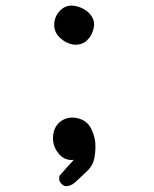

<svg xmlns="http://www.w3.org/2000/svg" viewBox="-20 -665 540 672"><path d="M207 -13.7Q193.4 -19.5 187.5 -33.2V-48.8Q210.9 -76.2 238.3 -105.5Q205.1 -101.6 183.6 -129.4Q162.1 -157.2 166 -191.4Q169.9 -225.6 195.3 -242.2Q220.7 -258.8 252.4 -251Q284.2 -243.2 297.9 -216.8Q311.5 -190.4 313.5 -165Q315.4 -139.6 310.5 -112.8Q305.7 -85.9 284.2 -65.4Q262.7 -44.9 244.6 -28.3Q226.6 -11.7 207 -13.7ZM238.3 -508.8Q210.9 -512.7 189.5 -533.2Q168 -553.7 169.9 -582.5Q171.9 -611.3 193.4 -630.9Q214.8 -650.4 245.6 -643.6Q276.4 -636.7 294.9 -615.7Q313.5 -594.7 308.1 -567.9Q302.7 -541 284.7 -523.9Q266.6 -506.8 238.3 -508.8Z"/></svg>

Font: NaikaiFont
Style: Regular
Weight: 400
Version: Version 1.67